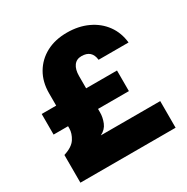

<svg xmlns="http://www.w3.org/2000/svg" viewBox="-152 -791 902 924"><g transform="rotate(-30 299.5 -329.0)"><path d="M39 -379.5H119.5V-448Q119.5 -511 147.2 -558.2Q175 -605.5 224.2 -631.8Q273.5 -658 339 -658Q403.5 -658 454.2 -634.2Q505 -610.5 536 -568Q567 -525.5 573 -468.5H406.5Q400.5 -525 343.5 -525Q315.5 -525 300.8 -504.5Q286 -484 286 -448V-379.5H457.5V-265H286V-245Q286 -218 274.8 -190.2Q263.5 -162.5 234 -148H564V0H35V-154Q83.5 -169 101.5 -197.2Q119.5 -225.5 119.5 -253V-265H39Z"/></g></svg>

Font: Overused Grotesk ExtraBold
Style: Regular
Weight: 800
Version: Version 0.004